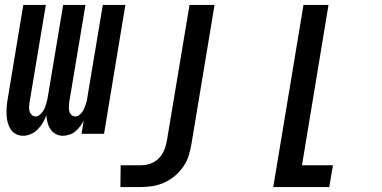

<svg xmlns="http://www.w3.org/2000/svg" viewBox="-20 -540 1540 775"><path d="M234 8Q218 8 205 1Q192 -6 184 -18Q176 -30 172 -45Q168 -60 167 -75Q162 -60 153.5 -45.5Q145 -31 133 -18.5Q121 -6 105 1Q89 8 74 8H73Q57 8 44 1Q31 -6 23 -18.5Q15 -31 11 -46Q7 -61 6.5 -76.5Q6 -92 7 -108Q8 -124 11 -140L74 -520H165L99 -125Q98 -116 97.5 -107Q97 -98 99.5 -90Q102 -82 108.5 -76Q115 -70 124 -70Q132 -70 139.5 -76Q147 -82 152.5 -89.5Q158 -97 161 -105Q164 -113 166.5 -121.5Q169 -130 171 -138.5Q173 -147 174 -155L235 -520H325L259 -125Q258 -116 258 -107Q258 -98 260 -90Q262 -82 268.5 -76Q275 -70 284 -70Q293 -70 300.5 -76Q308 -82 313 -89.5Q318 -97 321 -105Q324 -113 327 -121.5Q330 -130 331.5 -138.5Q333 -147 334 -155L395 -520H486L400 0H309L318 -54Q312 -41 303.5 -30Q295 -19 284.5 -10Q274 -1 260.5 3.5Q247 8 234 8Z M550 215H466L467 127H550Q569 127 588.5 120Q608 113 622 98Q636 83 643.5 64Q651 45 654 26L745 -520H846L753 40Q749 64 742 87Q735 110 721 131Q707 152 687 169Q667 186 644 196.5Q621 207 597 211Q573 215 550 215Z M1083 215 1205 -520H1306L1199 127H1324L1309 215Z"/></svg>

Font: Iosevka Semibold Oblique
Style: Regular
Weight: 600
Italic angle: -9°
Monospace: yes
Designer: Belleve Invis
Foundry: Belleve Invis
Version: Version 32.5.0; ttfautohint (v1.8.4)